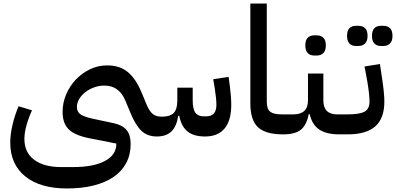

<svg xmlns="http://www.w3.org/2000/svg" viewBox="-20 -760 2240 1086"><path d="M359 306Q207 306 122.5 237.5Q38 169 38 46Q38 1 50.5 -53Q63 -107 85 -159L161 -136Q142 -95 130 -52Q118 -9 118 26Q118 102 173 143.5Q228 185 325 185H394Q509 185 573.5 150.5Q638 116 638 54V52L486 22Q404 6 369 -28Q334 -62 334 -127Q334 -178 354 -225.5Q374 -273 408.5 -309.5Q443 -346 488.5 -368Q534 -390 584 -390Q655 -391 701 -354Q747 -317 779 -241L807 -174Q823 -134 842 -117Q861 -100 896 -100Q941 -100 962 -120.5Q983 -141 983 -192V-264H1070V-192Q1070 -143 1085 -122.5Q1100 -102 1132 -102H1147Q1204 -102 1204 -167Q1204 -199 1195 -259L1186 -312L1273 -325L1280 -273Q1284 -243 1286 -216Q1288 -189 1288 -167Q1288 -79 1250.5 -33.5Q1213 12 1140 12Q1075 12 1040 -17Q1005 -46 994 -105H988Q979 -45 949.5 -16.5Q920 12 867 12Q813 12 779 -21Q745 -54 716 -126L689 -191Q654 -276 570 -276Q541 -276 513 -266Q485 -256 463 -239Q441 -222 428 -200Q415 -178 415 -155Q415 -129 433 -115Q451 -101 498 -90L624 -63Q674 -52 696.5 -24Q719 4 719 54Q719 114 694.5 161Q670 208 623.5 240Q577 272 510.5 289Q444 306 359 306Z M1580 0Q1482 0 1439 -40.5Q1396 -81 1396 -176V-740H1489V-185Q1489 -143 1508.5 -128Q1528 -113 1573 -113H1606V-24L1581 0Z M1582 -89 1606 -113H1639Q1722 -113 1722 -192V-344H1809V-192Q1809 -113 1887 -113H1925V-24L1900 0Q1826 0 1785.5 -27.5Q1745 -55 1732 -114H1726Q1714 -52 1681.5 -26Q1649 0 1582 0ZM1757 -446Q1734 -446 1720.5 -460Q1707 -474 1707 -503Q1707 -533 1720.5 -546.5Q1734 -560 1757 -560H1772Q1795 -560 1809 -546.5Q1823 -533 1823 -503Q1823 -474 1809 -460Q1795 -446 1772 -446Z M1901 -89 1925 -113H1946Q2014 -113 2042 -128.5Q2070 -144 2070 -185Q2070 -202 2067.5 -228Q2065 -254 2058 -297L2042 -384L2129 -398L2142 -311Q2154 -231 2154 -185Q2154 -91 2103 -45.5Q2052 0 1946 0H1901ZM2134 -500Q2111 -500 2097.5 -514Q2084 -528 2084 -557Q2084 -587 2097.5 -600.5Q2111 -614 2134 -614H2149Q2172 -614 2186 -600.5Q2200 -587 2200 -557Q2200 -528 2186 -514Q2172 -500 2149 -500ZM1993 -500Q1970 -500 1956.5 -514Q1943 -528 1943 -557Q1943 -587 1956.5 -600.5Q1970 -614 1993 -614H2008Q2031 -614 2045 -600.5Q2059 -587 2059 -557Q2059 -528 2045 -514Q2031 -500 2008 -500Z"/></svg>

Font: IBM Plex Sans Arabic Medium
Style: Regular
Weight: 500
Designer: Mike Abbink, Paul van der Laan, Pieter van Rosmalen, Wael Morcos, Khajak Apelian
Foundry: Bold Monday
Version: Version 1.1